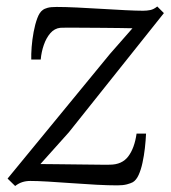

<svg xmlns="http://www.w3.org/2000/svg" viewBox="-20 -578 542 608"><path d="M399.5 -488.5Q387.5 -489 362.2 -489.2Q337 -489.5 305.8 -489.8Q274.5 -490 245 -490.2Q215.5 -490.5 195 -490.5Q174.5 -490.5 171 -490Q152.5 -488 139.5 -473Q126.5 -458 118.8 -435.8Q111 -413.5 109 -389.5H79Q78.5 -405.5 80.2 -429Q82 -452.5 86.5 -476.8Q91 -501 98 -520Q105 -539 115 -546Q120.5 -550.5 130.5 -553.2Q140.5 -556 159.5 -556Q186.5 -556 224 -554.2Q261.5 -552.5 301.2 -550Q341 -547.5 376.2 -545.8Q411.5 -544 433 -544Q445 -544 456 -546.2Q467 -548.5 478 -557.5L499 -536.5L198 -159L108 -58.5Q128.5 -58.5 162 -58Q195.5 -57.5 230.8 -57.2Q266 -57 293 -56.5Q320 -56 327.5 -56.5Q366.5 -56.5 386.2 -82.8Q406 -109 412.5 -155H442.5Q441.5 -133 438.8 -108.8Q436 -84.5 431.2 -62.5Q426.5 -40.5 419 -24Q411.5 -7.5 400.5 -1Q394 2.5 381.8 5.8Q369.5 9 351.5 9Q323.5 9 285.2 7Q247 5 206.8 2Q166.5 -1 131.8 -3Q97 -5 76 -5Q62 -5 50.5 -1.2Q39 2.5 28 11L4 -12.5L328 -407Z"/></svg>

Font: Merriweather 36pt Light
Style: Italic
Weight: 300
Italic angle: -7.8°
Version: Version 2.101